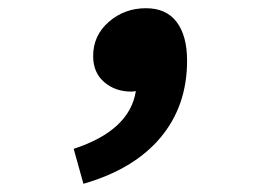

<svg xmlns="http://www.w3.org/2000/svg" viewBox="-20 -235 640 472"><path d="M185.1 216.8 161.1 130.9Q298.8 85.9 314 -11.2Q308.1 -9.8 303.2 -9.8Q263.2 -9.8 236.1 -33.2Q209 -56.6 209 -97.2Q209 -147.9 247.6 -181.4Q286.1 -214.8 338.9 -214.8Q388.7 -214.8 414.3 -180.9Q439.9 -147 439.9 -85.9Q439.9 25.4 374.5 103.3Q309.1 181.2 185.1 216.8Z"/></svg>

Font: Office Code Pro Bold Italic
Style: Regular
Weight: 700
Italic angle: -9°
Designer: Nathan Rutzky & Paul D. Hunt
Foundry: Adobe Systems Incorporated
Version: Version 1.004;PS 001.004;hotconv 1.0.70;makeotf.lib2.5.58329